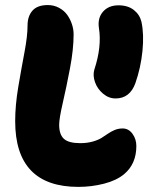

<svg xmlns="http://www.w3.org/2000/svg" viewBox="-20 -730 586 759"><path d="M290 8.8Q40 8.8 40 -251Q40 -313.5 52.2 -386.2Q64.5 -459 76.7 -523.2Q88.9 -587.4 88.9 -628.9Q88.9 -666 108.4 -688Q127.9 -710 168.9 -710Q193.4 -710 213.6 -699Q233.9 -688 246.1 -670.7Q258.3 -653.3 264.6 -633.5Q271 -613.8 271 -594.2Q271 -535.2 256.6 -459.5Q242.2 -383.8 228 -322.5Q213.9 -261.2 213.9 -236.8Q213.9 -198.2 232.7 -181.2Q251.5 -164.1 296.9 -164.1Q324.2 -164.1 345.9 -170.2Q367.7 -176.3 381.3 -184.8Q395 -193.4 407 -201.7Q418.9 -210 433.3 -216.1Q447.8 -222.2 464.8 -222.2Q488.3 -222.2 503.7 -201.2Q519 -180.2 519 -152.8Q519 -82.5 471.2 -42Q440.9 -16.6 391.4 -3.9Q341.8 8.8 290 8.8ZM437 -340.8Q409.7 -340.8 387.2 -359.9Q364.7 -378.9 355.5 -405.5Q346.2 -432.1 353 -455.1Q382.8 -545.4 371.1 -619.1Q365.2 -658.7 387.2 -683.8Q409.2 -709 448.2 -709Q485.4 -709 508.8 -690.7Q532.2 -672.4 539.1 -644Q549.8 -594.7 543.2 -528.6Q536.6 -462.4 515.1 -400.9Q493.2 -340.8 437 -340.8Z"/></svg>

Font: Shantell Sans Normal
Style: Regular
Weight: 800
Designer: Stephen Nixon, Anya Danilova, Shantell Martin
Foundry: Arrow Type
Version: Version 1.006;[559af2be0]